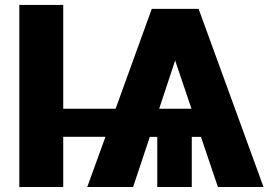

<svg xmlns="http://www.w3.org/2000/svg" viewBox="-20 -747 1114 767"><path d="M850.5 0 782.7 -200.3H746.1V0H608.3V-200.3H578.5L511.7 0H328.5L401.3 -200.6H232.6V0H57.2V-727.3H232.6V-312.5H441.8L586.3 -711.6H679.7L680.4 -710.9L681.1 -711.6H773.4L1032.7 0ZM615.8 -312.5H745L679.7 -505.3Z"/></svg>

Font: Inter UI Extra Bold
Style: Regular
Weight: 800
Designer: Rasmus Andersson
Foundry: rsms
Version: 3.2;8d6f07862